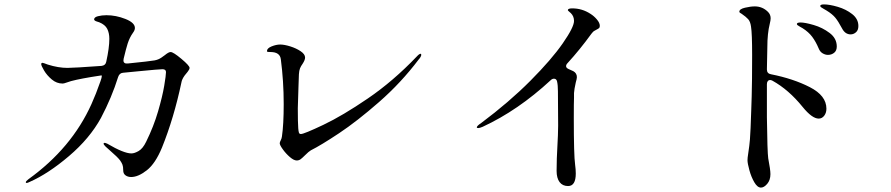

<svg xmlns="http://www.w3.org/2000/svg" viewBox="-20 -816 4040 871"><path d="M840 -508Q840 -501 831 -490Q822 -479 818 -474Q805 -456 803 -442Q769 -281 715 -147Q685 -74 646 -43.5Q607 -13 575 -13Q560 -13 549.5 -20.5Q539 -28 539 -43Q539 -60 535.5 -69Q532 -78 525 -88Q514 -103 478 -134L459 -151Q450 -160 450 -164Q450 -168 454 -168Q458 -168 467 -164Q542 -120 576 -120Q590 -120 609 -131Q628 -142 643 -173Q677 -242 697 -310.5Q717 -379 725 -427Q733 -475 733 -489Q733 -502 717 -502Q703 -502 611 -493L539 -486Q522 -485 516 -467Q487 -374 438 -281Q387 -188 293 -108Q199 -28 115 9Q105 14 101 14Q97 14 97 11Q97 6 109 -3Q305 -144 395 -344Q415 -388 436 -448Q445 -474 440 -474L434 -473Q347 -460 302 -448Q291 -445 280.5 -441Q270 -437 264 -437Q237 -437 215 -455.5Q193 -474 180 -496Q167 -518 167 -525Q167 -531 173 -531Q176 -531 197 -523Q245 -508 286 -508Q314 -508 440 -517Q459 -519 462 -536Q476 -599 476 -640Q476 -666 466.5 -685Q457 -704 430 -715Q424 -717 419 -718.5Q414 -720 410.5 -722.5Q407 -725 407 -728Q407 -738 424.5 -742.5Q442 -747 463 -747Q506 -747 549 -730Q592 -713 592 -689Q592 -679 583 -667Q568 -646 559 -618Q552 -596 541 -550Q540 -547 540 -542Q540 -534 545 -530.5Q550 -527 560 -528Q659 -538 681 -542Q698 -545 712 -554.5Q726 -564 728 -566Q745 -580 754 -580Q766 -580 803 -549Q840 -518 840 -508Z M1249 -166Q1249 -171 1253.5 -179.5Q1258 -188 1259 -197Q1267 -251 1267 -344Q1267 -448 1254 -547Q1250 -580 1207 -580Q1201 -580 1196 -580.5Q1191 -581 1191 -584Q1191 -597 1212 -605.5Q1233 -614 1251 -614Q1270 -614 1297 -605.5Q1324 -597 1344 -583.5Q1364 -570 1364 -555Q1364 -544 1353 -527Q1345 -516 1341 -506Q1337 -496 1336 -479L1334 -422L1331 -325Q1331 -258 1333 -234Q1334 -221 1336 -214.5Q1338 -208 1345 -208Q1359 -208 1446.5 -249.5Q1534 -291 1649 -369.5Q1764 -448 1871 -560Q1882 -572 1888 -572Q1891 -572 1891 -567Q1891 -563 1887.5 -557Q1884 -551 1880 -547Q1800 -441 1700 -353.5Q1600 -266 1518 -211.5Q1436 -157 1390 -134Q1381 -129 1363 -111Q1351 -99 1343.5 -93.5Q1336 -88 1326 -88Q1313 -88 1295 -103.5Q1277 -119 1263 -138.5Q1249 -158 1249 -166Z M2701 -699Q2701 -692 2698 -689Q2695 -686 2687 -682Q2686 -681 2678 -677Q2670 -673 2663 -663Q2610 -590 2555 -530Q2548 -523 2548 -516Q2548 -508 2559 -503Q2567 -500 2581 -493Q2597 -484 2597 -466Q2597 -459 2592 -442Q2585 -411 2584 -394V-373Q2583 -352 2583 -281Q2583 -111 2589 -69Q2592 -47 2592 -29Q2592 28 2557 28Q2532 28 2518.5 10Q2505 -8 2505 -41Q2505 -73 2506 -97.5Q2507 -122 2508 -140Q2512 -212 2512 -246L2511 -402Q2511 -430 2507 -447Q2504 -459 2493 -459Q2485 -459 2478 -452Q2330 -315 2170 -241Q2156 -235 2150 -235Q2143 -235 2143 -238Q2143 -245 2163 -258Q2290 -353 2386 -449.5Q2482 -546 2533 -619.5Q2584 -693 2584 -721Q2584 -742 2570 -756Q2566 -760 2561 -764Q2556 -768 2556 -770Q2556 -778 2576 -778Q2621 -778 2659 -753Q2675 -743 2688 -727.5Q2701 -712 2701 -699Z M3874 -698Q3874 -679 3863 -669.5Q3852 -660 3839 -660Q3814 -660 3800 -687Q3783 -719 3769.5 -735.5Q3756 -752 3730 -768Q3722 -773 3715.5 -776.5Q3709 -780 3705 -783Q3701 -786 3701 -789Q3701 -796 3718 -796Q3743 -796 3780.5 -785Q3818 -774 3846 -752Q3874 -730 3874 -698ZM3478 -479Q3579 -459 3654 -420.5Q3729 -382 3729 -323Q3729 -304 3719 -291Q3709 -278 3694 -278Q3664 -278 3621 -331Q3558 -409 3484 -450Q3478 -453 3474 -453Q3467 -453 3463 -448Q3459 -443 3459 -434V-284Q3461 -126 3465 -98Q3475 -46 3475 -26Q3475 1 3460.5 18Q3446 35 3432 35Q3416 35 3402 11Q3388 -13 3379.5 -44Q3371 -75 3371 -89Q3371 -100 3374 -118Q3380 -157 3382 -183Q3385 -220 3388 -317Q3388 -337 3390 -379Q3392 -443 3392 -566Q3392 -664 3387 -695Q3384 -718 3374 -729Q3364 -740 3345 -753Q3340 -756 3337 -758Q3334 -760 3334 -763Q3334 -775 3359.5 -781Q3385 -787 3404 -787Q3439 -787 3464 -762Q3476 -750 3476 -733Q3476 -724 3472 -708Q3461 -664 3461 -602L3459 -501Q3459 -482 3478 -479ZM3776 -605Q3776 -586 3764 -576.5Q3752 -567 3736 -567Q3724 -567 3712 -574Q3700 -581 3694 -596Q3681 -627 3664.5 -649Q3648 -671 3621 -688Q3617 -690 3609.5 -694.5Q3602 -699 3598.5 -701.5Q3595 -704 3595 -707Q3595 -714 3612 -714Q3632 -714 3671.5 -702.5Q3711 -691 3743.5 -666.5Q3776 -642 3776 -605Z"/></svg>

Font: Shippori Mincho B1 Medium
Style: Regular
Weight: 500
Designer: FONTDASU
Foundry: FONTDASU / Google Inc. / but / Adobe
Version: Version 3.110; ttfautohint (v1.8.3)